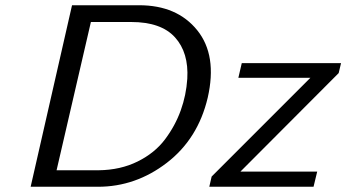

<svg xmlns="http://www.w3.org/2000/svg" viewBox="-20 -713 1322 733"><path d="M779 0 788 -39 1165 -416H890L903 -472H1282L1273 -434L898 -58H1191L1177 0ZM97 0 255 -693H511Q656 -693 733 -597.5Q810 -502 773 -340Q736 -183 617 -91.5Q498 0 354 0ZM196 -63H314H357Q440 -64 505.5 -96.5Q571 -129 610 -181Q649 -233 670 -291.5Q691 -350 695 -412Q701 -512 648 -570.5Q595 -629 481 -629H327Z"/></svg>

Font: Coval
Style: Light Italic
Weight: 300
Foundry: Context Ltd
Version: Version 001.000